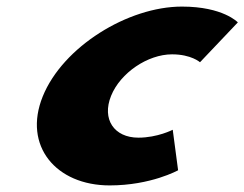

<svg xmlns="http://www.w3.org/2000/svg" viewBox="-20 -548 742 583"><path d="M502.4 -383C560.7 -383 587.3 -359 587.3 -359L702.2 -480C702.2 -480 657.8 -528 532.4 -528C368.5 -528 170.7 -406 109.7 -255C49.1 -105 150.2 15 313 15C438.4 15 520.8 -31 520.8 -31L504.5 -154C504.5 -154 458.5 -130 400.2 -130C326.5 -130 288.6 -186 317.3 -257C345.6 -327 428.7 -383 502.4 -383Z"/></svg>

Font: Hussar
Style: BdWideOblFour
Weight: 700
Foundry: Cannot Into Space Fonts
Version: Version 2.00